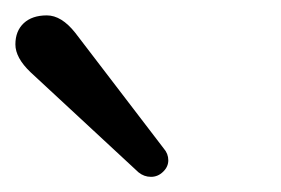

<svg xmlns="http://www.w3.org/2000/svg" viewBox="-49 -778 369 252"><path d="M49.8 -734.9 166 -583Q171.9 -576.2 171.9 -567.6Q171.9 -559.1 165 -552.5Q158.2 -545.9 149.2 -545.9Q140.1 -545.9 132.8 -551.8L-8.8 -683.1Q-28.8 -702.1 -28.8 -719.7Q-28.8 -737.3 -17.8 -747.6Q-6.8 -757.8 12.5 -757.8Q31.7 -757.8 49.8 -734.9Z"/></svg>

Font: Nunito-Regular
Style: Regular
Weight: 400
Designer: Vernon Adams
Foundry: newtypography
Version: Version 3.000